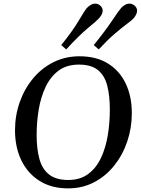

<svg xmlns="http://www.w3.org/2000/svg" viewBox="-20 -1015 770 1049"><path d="M352.1 14.2Q260.7 14.2 195.8 -26.9Q130.9 -67.9 96.4 -139.4Q62 -210.9 62 -303.2Q62 -383.8 87.6 -456.5Q113.3 -529.3 160.2 -585.9Q207 -642.6 271.7 -675Q336.4 -707.5 414.6 -707.5Q505.9 -707.5 569.6 -668.2Q633.3 -628.9 666.7 -558.8Q700.2 -488.8 700.2 -396.5Q700.2 -315.9 675.3 -242.2Q650.4 -168.5 604.2 -110.6Q558.1 -52.7 494.1 -19.3Q430.2 14.2 352.1 14.2ZM353 -31.7Q418.5 -31.7 462.4 -64.7Q506.3 -97.7 532.2 -153.3Q558.1 -209 569.1 -277.1Q580.1 -345.2 580.1 -415.5Q580.1 -492.7 565.7 -547.9Q551.3 -603 514.6 -632.6Q478 -662.1 410.6 -662.1Q344.7 -662.1 300.3 -629.2Q255.9 -596.2 229.5 -540.8Q203.1 -485.4 191.7 -417.2Q180.2 -349.1 180.2 -278.3Q180.2 -202.1 195.3 -146.7Q210.4 -91.3 248.3 -61.5Q286.1 -31.7 353 -31.7ZM519.5 -745.1 492.2 -768.6Q555.7 -847.2 592.8 -902.8Q629.9 -958.5 641.6 -971.2Q650.4 -981 662.4 -988Q674.3 -995.1 687.5 -995.1Q702.6 -995.1 715.3 -984.4Q729 -972.7 729 -957Q729 -945.3 723.1 -934.3Q717.3 -923.3 709 -914.1Q701.7 -905.3 674.6 -885.3Q647.5 -865.2 607.4 -831.1Q567.4 -796.9 519.5 -745.1ZM341.8 -745.1 314.5 -768.6Q377.9 -847.2 410.6 -903.1Q443.4 -959 454.6 -971.2Q463.4 -981 475.3 -988Q487.3 -995.1 500.5 -995.1Q515.6 -995.1 527.8 -984.4Q541 -972.7 541 -957Q541 -945.3 534.7 -934.3Q528.3 -923.3 520 -914.1Q508.8 -901.4 460.9 -862.1Q413.1 -822.8 341.8 -745.1Z"/></svg>

Font: Gelasio
Style: Italic
Weight: 400
Italic angle: -8.5°
Designer: Eben Sorkin
Foundry: Eben Sorkin
Version: Version 1.008